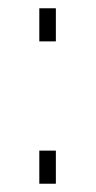

<svg xmlns="http://www.w3.org/2000/svg" viewBox="-20 -444 231 464"><path d="M75 -344V-424H115V-344ZM75 0V-80H115V0Z"/></svg>

Font: Titillium Web
Style: Thin
Weight: 200
Version: Version 1.001;PS 57.000;hotconv 1.0.70;makeotf.lib2.5.55311